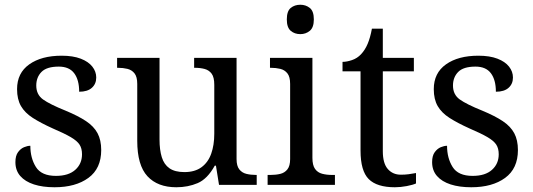

<svg xmlns="http://www.w3.org/2000/svg" viewBox="-20 -780 2249 810"><path d="M210 10Q160 10 123 -2Q86 -14 65.5 -37.5Q45 -61 45 -96Q45 -123 56 -138Q67 -153 81.5 -159Q96 -165 108 -165Q108 -113 131.5 -75.5Q155 -38 216 -38Q269 -38 297.5 -63.5Q326 -89 326 -129Q326 -154 315.5 -170Q305 -186 278.5 -201.5Q252 -217 203 -238Q152 -261 118.5 -282.5Q85 -304 68.5 -332.5Q52 -361 52 -404Q52 -472 103.5 -508.5Q155 -545 240 -545Q288 -545 320.5 -532.5Q353 -520 369.5 -499Q386 -478 386 -453Q386 -426 367.5 -409.5Q349 -393 314 -393Q314 -443 293 -471Q272 -499 228 -499Q177 -499 155 -476.5Q133 -454 133 -419Q133 -381 161.5 -360.5Q190 -340 257 -313Q310 -291 343 -269Q376 -247 391.5 -218Q407 -189 407 -147Q407 -69 353 -29.5Q299 10 210 10Z M724 10Q645 10 602 -36.5Q559 -83 559 -186V-426Q559 -456 547.5 -470.5Q536 -485 517.5 -489.5Q499 -494 477 -494H474V-536H653V-191Q653 -148 662.5 -117Q672 -86 695 -70Q718 -54 758 -54Q802 -54 830 -74.5Q858 -95 871 -131.5Q884 -168 884 -216V-422Q884 -454 873 -469Q862 -484 843.5 -489Q825 -494 802 -494H799V-536H978V-109Q978 -80 989.5 -65.5Q1001 -51 1019.5 -46.5Q1038 -42 1060 -42H1063V0H904L891 -81H886Q855 -25 814 -7.5Q773 10 724 10Z M1109 0V-42H1122Q1144 -42 1162.5 -46.5Q1181 -51 1192.5 -65.5Q1204 -80 1204 -109V-426Q1204 -456 1192.5 -470.5Q1181 -485 1162.5 -489.5Q1144 -494 1122 -494H1119V-536H1298V-114Q1298 -83 1309 -67.5Q1320 -52 1339 -47Q1358 -42 1380 -42H1393V0ZM1247 -636Q1223 -636 1206.5 -650Q1190 -664 1190 -698Q1190 -733 1206.5 -746.5Q1223 -760 1247 -760Q1270 -760 1287 -746.5Q1304 -733 1304 -698Q1304 -664 1287 -650Q1270 -636 1247 -636Z M1646 10Q1570 10 1535.5 -24.5Q1501 -59 1501 -145V-479H1425V-519Q1443 -519 1465 -526.5Q1487 -534 1503 -551Q1520 -569 1531 -595Q1542 -621 1549 -659H1595V-536H1726V-479H1595V-142Q1595 -91 1616 -67Q1637 -43 1671 -43Q1689 -43 1704 -45Q1719 -47 1735 -50V-6Q1722 0 1696 5Q1670 10 1646 10Z M1968 10Q1918 10 1881 -2Q1844 -14 1823.5 -37.5Q1803 -61 1803 -96Q1803 -123 1814 -138Q1825 -153 1839.5 -159Q1854 -165 1866 -165Q1866 -113 1889.5 -75.5Q1913 -38 1974 -38Q2027 -38 2055.5 -63.5Q2084 -89 2084 -129Q2084 -154 2073.5 -170Q2063 -186 2036.5 -201.5Q2010 -217 1961 -238Q1910 -261 1876.5 -282.5Q1843 -304 1826.5 -332.5Q1810 -361 1810 -404Q1810 -472 1861.5 -508.5Q1913 -545 1998 -545Q2046 -545 2078.5 -532.5Q2111 -520 2127.5 -499Q2144 -478 2144 -453Q2144 -426 2125.5 -409.5Q2107 -393 2072 -393Q2072 -443 2051 -471Q2030 -499 1986 -499Q1935 -499 1913 -476.5Q1891 -454 1891 -419Q1891 -381 1919.5 -360.5Q1948 -340 2015 -313Q2068 -291 2101 -269Q2134 -247 2149.5 -218Q2165 -189 2165 -147Q2165 -69 2111 -29.5Q2057 10 1968 10Z"/></svg>

Font: Noto Serif Telugu
Style: Regular
Weight: 400
Designer: Jelle Bosma - Monotype Design Team
Foundry: Monotype Imaging Inc.
Version: Version 2.003